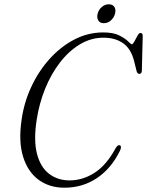

<svg xmlns="http://www.w3.org/2000/svg" viewBox="-20 -863 685 894"><path d="M539 -186Q548 -180.5 538 -160Q497.5 -78 431 -33.5Q364.5 11 279.5 11Q210.5 11 160.2 -25.5Q110 -62 87.8 -132.5Q65.5 -203 80.5 -305Q91.5 -385 125.5 -458.2Q159.5 -531.5 210.8 -588.5Q262 -645.5 325.8 -678.8Q389.5 -712 460.5 -712Q507.5 -712 535 -698.2Q562.5 -684.5 576 -670.8Q589.5 -657 594 -657Q599 -657 605.8 -670Q612.5 -683 619.8 -696.2Q627 -709.5 633.5 -709.5Q645 -709.5 644.5 -695L640.5 -534Q640 -519.5 629 -519Q619 -518.5 615.5 -534L604.5 -578.5Q590 -636 553.2 -661.8Q516.5 -687.5 462 -687.5Q403.5 -687.5 352 -656.5Q300.5 -625.5 259.2 -572Q218 -518.5 190.2 -450Q162.5 -381.5 151 -306.5Q136 -210.5 152 -147.8Q168 -85 208.2 -54Q248.5 -23 304.5 -23Q364.5 -23 420 -58.2Q475.5 -93.5 519 -174Q529.5 -191 539 -186ZM463.5 -755Q445.5 -755 437.8 -767.8Q430 -780.5 434.5 -799Q439.5 -818 454 -830.5Q468.5 -843 486.5 -843Q505 -843 512.8 -830.5Q520.5 -818 515.5 -799Q510.5 -780.5 496.2 -767.8Q482 -755 463.5 -755Z"/></svg>

Font: Fraunces 144pt S050 Light
Style: Italic
Weight: 300
Italic angle: -16°
Version: Version 1.000; ttfautohint (v1.8.3)